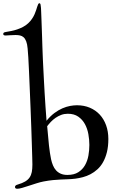

<svg xmlns="http://www.w3.org/2000/svg" viewBox="-100 -1142 702 1180"><path d="M151.9 -1092.8Q152.3 -1084.5 153.1 -1066.2Q153.8 -1047.9 154.8 -1023.2Q155.8 -998.5 156.7 -970Q157.7 -941.4 158.7 -913.1Q159.7 -884.8 160.4 -858.4Q161.1 -832 162.1 -812Q162.6 -799.3 163.6 -775.6Q164.6 -752 166.3 -720.2Q168 -688.5 169.9 -650.1Q171.9 -611.8 174.3 -570.3Q176.8 -528.8 179.7 -485.4Q182.6 -441.9 186 -399.9Q209.5 -428.7 234.4 -447.3Q259.3 -465.8 283.7 -476.3Q308.1 -486.8 331.1 -491Q354 -495.1 373 -495.1Q416.5 -495.1 452.1 -480Q487.8 -464.8 512.9 -437.7Q538.1 -410.6 552 -372.3Q565.9 -334 565.9 -288.1Q565.9 -242.2 557.1 -207Q548.3 -171.9 533.4 -145.5Q518.6 -119.1 498.5 -101.1Q478.5 -83 456.1 -71.3Q433.6 -59.6 409.7 -53.2Q385.7 -46.9 362.8 -43.9Q338.4 -41 316.9 -40.3Q295.4 -39.6 272.9 -38.6Q250.5 -37.6 225.3 -35.2Q200.2 -32.7 168.9 -26.9Q147.9 -22.9 124.3 -15.4Q100.6 -7.8 78.1 -0.5Q55.7 6.8 36.6 12.5Q17.6 18.1 5.9 18.1Q0 18.1 -3.9 15.6Q-7.8 13.2 -7.8 6.8Q-7.8 -3.4 8.8 -7.8Q37.1 -16.1 54.7 -26.6Q72.3 -37.1 82 -51.5Q91.8 -65.9 95.5 -85.2Q99.1 -104.5 99.1 -130.9Q99.1 -142.1 98.1 -175Q97.2 -208 95.7 -254.9Q94.2 -301.8 92.3 -358.6Q90.3 -415.5 87.9 -475.1Q85.4 -534.7 83 -593.3Q80.6 -651.9 78.4 -701.7Q76.2 -751.5 74 -789.1Q71.8 -826.7 69.8 -844.2Q67.4 -871.6 61 -887.9Q54.7 -904.3 45.2 -912.8Q35.6 -921.4 22.9 -924.1Q10.3 -926.8 -4.9 -926.8Q-26.9 -926.8 -40.8 -925.3Q-54.7 -923.8 -65.9 -923.8Q-72.3 -923.8 -76.2 -926Q-80.1 -928.2 -80.1 -933.1Q-80.1 -938.5 -76.4 -941.4Q-72.8 -944.3 -62 -945.8Q-47.4 -948.2 -29.8 -951.7Q-12.2 -955.1 5.6 -961.2Q23.4 -967.3 41 -976.3Q58.6 -985.4 73.2 -999Q86.9 -1011.7 96.4 -1025.9Q106 -1040 112.1 -1053.7Q118.2 -1067.4 122.1 -1079.6Q126 -1091.8 128.9 -1101.3Q131.8 -1110.8 134.8 -1116.5Q137.7 -1122.1 142.1 -1122.1Q147.5 -1122.1 149.2 -1114.3Q150.9 -1106.4 151.9 -1092.8ZM316.9 -442.9Q294.9 -442.9 276.1 -435.8Q257.3 -428.7 241.5 -417.7Q225.6 -406.7 212.6 -393.1Q199.7 -379.4 189.9 -366.2Q195.3 -299.3 200.9 -248.8Q206.5 -198.2 213.9 -163.1Q218.3 -143.1 225.6 -125.5Q232.9 -107.9 244.6 -95Q256.3 -82 273.4 -74.5Q290.5 -66.9 314 -66.9Q355 -66.9 381.1 -83.5Q407.2 -100.1 422.4 -126.7Q437.5 -153.3 443.4 -186Q449.2 -218.8 449.2 -251Q449.2 -283.7 443.1 -317.6Q437 -351.6 421.9 -379.4Q406.7 -407.2 381.1 -425Q355.5 -442.9 316.9 -442.9Z"/></svg>

Font: Henny Penny
Style: Regular
Weight: 400
Version: Version 1.001